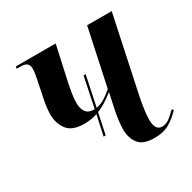

<svg xmlns="http://www.w3.org/2000/svg" viewBox="-128 -662 797 798"><g transform="rotate(-30 271.0 -263.0)"><path d="M214 -101 235 -197Q221 -192 205 -189.5Q189 -187 172 -187Q114 -187 91 -218Q68 -249 68 -290Q68 -309 71.5 -334Q75 -359 82 -388L89 -424Q100 -472 100 -492Q100 -511 90.5 -518.5Q81 -526 58 -526H42L44 -536H235L205 -399Q197 -364 191.5 -333Q186 -302 186 -278Q186 -250 198 -234Q210 -218 237 -218H239L269 -363H279L249 -219Q268 -222 288 -234Q308 -246 328 -264L386 -536H504L427 -173Q421 -144 417 -115.5Q413 -87 413 -66Q413 -15 447 -15Q462 -15 477 -24.5Q492 -34 516 -58L522 -51Q499 -26 469.5 -8Q440 10 396 10Q341 10 320 -17.5Q299 -45 299 -86Q299 -105 302 -128Q305 -151 310 -176L326 -250Q311 -239 291 -225Q271 -211 245 -201L224 -101Z"/></g></svg>

Font: Noto Serif Display Condensed SemiBold
Style: Italic
Weight: 600
Width: 3
Italic angle: -12°
Designer: Monotype Design Team
Foundry: Monotype Imaging Inc.
Version: Version 2.009